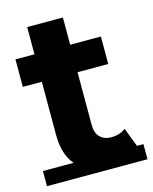

<svg xmlns="http://www.w3.org/2000/svg" viewBox="-106 -727 646 810"><g transform="rotate(-15 217.5 -322.0)"><path d="M292 8Q197 8 144 -40.5Q91 -89 91 -185V-657H247V-187Q247 -153 265 -134.5Q283 -116 314 -116Q351 -116 377 -136L419 -26Q395 -9 361.5 -0.5Q328 8 292 8ZM-2 13V-53H437V13ZM8 -418V-538H381V-418Z"/></g></svg>

Font: Montserrat Underline Thin
Style: Bold
Weight: 700
Version: Version 9.000